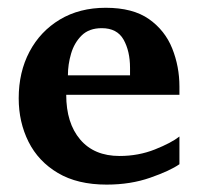

<svg xmlns="http://www.w3.org/2000/svg" viewBox="-20 -490 516 501"><path d="M448.2 -61.5Q423.8 -44.4 372.3 -26.4Q320.8 -8.3 258.3 -8.3Q182.1 -8.3 131.1 -38.6Q80.1 -68.8 54.4 -120.1Q28.8 -171.4 28.8 -233.4Q28.8 -301.8 56.9 -355Q85 -408.2 136.2 -439Q187.5 -469.7 255.9 -469.7Q326.7 -469.7 368.7 -440.2Q410.6 -410.6 429.4 -363.5Q448.2 -316.4 448.2 -264.2Q448.2 -258.8 448.2 -253.4Q448.2 -248 448.2 -242.7H152.8Q152.8 -168.9 189.2 -126Q225.6 -83 292 -83Q341.3 -83 384.3 -100.1Q427.2 -117.2 448.2 -133.8ZM319.3 -293.5V-313Q319.3 -356.4 302.5 -386.5Q285.6 -416.5 245.6 -416.5Q212.4 -416.5 193.1 -397.5Q173.8 -378.4 165.5 -350.1Q157.2 -321.8 157.2 -293.5Z"/></svg>

Font: Annapurna SIL
Style: Bold
Weight: 700
Designer: Peter Martin, Annie Olsen
Foundry: SIL International
Version: Version 2.000